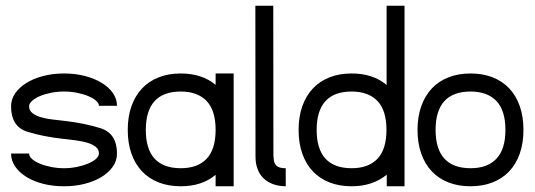

<svg xmlns="http://www.w3.org/2000/svg" viewBox="-20 -650 1866 670"><path d="M325.2 -280.8Q325.2 -290 314.9 -298.8Q304.7 -307.6 287.8 -314.7Q271 -321.8 249 -326.2Q227.1 -330.6 203.6 -330.6Q180.2 -330.6 158 -326.2Q135.7 -321.8 118.9 -314.5Q102.1 -307.1 91.8 -297.9Q81.5 -288.6 81.5 -279.3Q81.5 -264.6 92.8 -255.6Q104 -246.6 121.8 -241.2Q139.6 -235.8 161.9 -233.2Q184.1 -230.5 206.5 -228Q240.7 -224.1 271.5 -217.8Q302.2 -211.4 331.1 -202.6Q388.2 -184.1 388.2 -114.3Q388.2 -89.4 373.8 -68.6Q359.4 -47.9 334.2 -32.5Q309.1 -17.1 275.4 -8.5Q241.7 0 203.6 0Q164.6 0 130.9 -8.5Q97.2 -17.1 72.3 -32.5Q47.4 -47.9 33 -68.8Q18.6 -89.8 18.6 -114.3H81.5Q81.5 -104.5 91.8 -95.2Q102.1 -85.9 119.1 -78.9Q136.2 -71.8 158.2 -67.4Q180.2 -63 203.6 -63Q226.1 -63 247.8 -67.4Q269.5 -71.8 286.6 -78.9Q303.7 -85.9 314.5 -95.2Q325.2 -104.5 325.2 -114.3Q325.2 -128.9 314 -137.7Q302.7 -146.5 284.9 -151.9Q267.1 -157.2 244.6 -160.2Q222.2 -163.1 200.2 -165.5Q131.3 -172.9 75.2 -190.4Q18.6 -208 18.6 -279.3Q18.6 -303.7 33 -324.5Q47.4 -345.2 72.3 -360.6Q97.2 -376 130.9 -384.8Q164.6 -393.6 203.6 -393.6Q242.7 -393.6 276.4 -384.8Q310.1 -376 335 -360.8Q359.9 -345.7 374 -325.2Q388.2 -304.7 388.2 -280.8Z M795.4 -393.6V0H732.4V-40Q685.1 0 610.8 0Q568.4 0 534.2 -13.2Q500 -26.4 475.8 -51.8Q451.7 -77.1 438.7 -113.8Q425.8 -150.4 425.8 -196.8Q425.8 -242.7 438.7 -279.3Q451.7 -315.9 475.6 -341.3Q499.5 -366.7 533.7 -380.1Q567.9 -393.6 610.8 -393.6Q684.6 -393.6 732.4 -354V-393.6ZM701.2 -297.4Q669.4 -330.6 610.8 -330.6Q549.8 -330.6 519.3 -296.9Q488.8 -263.2 488.8 -196.8Q488.8 -129.9 519.5 -96.4Q550.3 -63 610.8 -63Q669.9 -63 701.2 -96.2Q732.4 -129.4 732.4 -196.8Q732.4 -264.2 701.2 -297.4Z M933.6 -629.9 934.1 -103Q934.1 -103.5 934.6 -103.5Q934.6 -81.5 944.1 -72.3Q953.6 -63 975.6 -63H977.1V0H975.1Q951.2 -0.5 931.9 -7.8Q912.6 -15.1 899.2 -28.3Q885.7 -41.5 878.7 -60.5Q871.6 -79.6 871.6 -103L871.1 -629.9Z M1391.6 -629.9V0H1329.6V-40.5Q1280.3 0 1207 0Q1164.6 0 1130.4 -13.2Q1096.2 -26.4 1072 -51.8Q1047.9 -77.1 1034.9 -113.8Q1022 -150.4 1022 -196.8Q1022 -242.7 1034.9 -279.3Q1047.9 -315.9 1071.8 -341.3Q1095.7 -366.7 1129.9 -380.1Q1164.1 -393.6 1207 -393.6Q1281.7 -393.6 1329.1 -353.5V-629.9ZM1297.4 -297.4Q1265.6 -330.6 1207 -330.6Q1146 -330.6 1115.5 -296.9Q1085 -263.2 1085 -196.8Q1085 -129.9 1115.7 -96.4Q1146.5 -63 1207 -63Q1266.1 -63 1297.4 -96.2Q1328.6 -129.4 1328.6 -196.8Q1328.6 -264.2 1297.4 -297.4Z M1622.1 -393.6Q1665 -393.6 1699.2 -380.1Q1733.4 -366.7 1757.3 -341.3Q1781.2 -315.9 1793.9 -279.3Q1806.6 -242.7 1806.6 -196.8Q1806.6 -150.4 1793.7 -113.8Q1780.8 -77.1 1756.6 -51.8Q1732.4 -26.4 1698.2 -13.2Q1664.1 0 1622.1 0Q1579.6 0 1545.4 -13.2Q1511.2 -26.4 1487.1 -51.8Q1462.9 -77.1 1450 -113.8Q1437 -150.4 1437 -196.8Q1437 -242.7 1450 -279.3Q1462.9 -315.9 1486.8 -341.3Q1510.7 -366.7 1544.9 -380.1Q1579.1 -393.6 1622.1 -393.6ZM1712.4 -297.4Q1680.7 -330.6 1622.1 -330.6Q1561 -330.6 1530.5 -296.9Q1500 -263.2 1500 -196.8Q1500 -129.9 1530.8 -96.4Q1561.5 -63 1622.1 -63Q1681.2 -63 1712.4 -96.2Q1743.7 -129.4 1743.7 -196.8Q1743.7 -264.2 1712.4 -297.4Z"/></svg>

Font: Fibel Sued LRS
Style: Regular
Weight: 400
Designer: Peter Wiegel
Foundry: Peter Wiegel
Version: Version 000.000